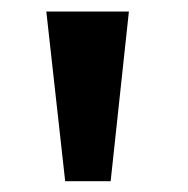

<svg xmlns="http://www.w3.org/2000/svg" viewBox="-20 -748 335 342"><path d="M96.1 -425.2 62.5 -727.5H209.6L177.1 -425.2Z"/></svg>

Font: Inter
Style: Regular
Weight: 400
Designer: Rasmus Andersson
Foundry: rsms
Version: Version 4.000;git-8c9346024